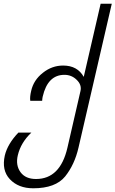

<svg xmlns="http://www.w3.org/2000/svg" viewBox="-20 -734 622 1034"><path d="M403 60Q382 152 331 216Q279 280 159 280Q79 280 33 231Q-12 183 6 103Q21 41 79 -20H149Q92 34 76 102Q63 156 91 194Q118 230 174 230Q304 230 343 62L413 -242Q422 -277 392 -305Q365 -331 327 -331Q237 -331 210 -214Q208 -206 207 -191H143Q140 -212 148 -245Q161 -303 211 -342Q260 -381 320 -381Q397 -381 431 -320L522 -714H582Z"/></svg>

Font: Miedinger
Style: Italic
Weight: 400
Italic angle: -13°
Version: Version 001.000